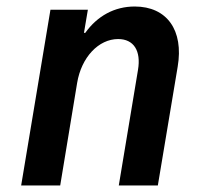

<svg xmlns="http://www.w3.org/2000/svg" viewBox="-20 -570 640 590"><path d="M45 0H165L217 -315C230 -394 283 -450 343 -450C391 -450 414 -414 404 -355L345 0H465L526 -365C545 -477 493 -550 394 -550C332 -550 279 -521 242 -469H238L250 -540H135Z"/></svg>

Font: CommitMono
Style: Bold Italic
Weight: 700
Monospace: yes
Designer: Eigil Nikolajsen
Foundry: Eigil Nikolajsen
Version: Version 1.143